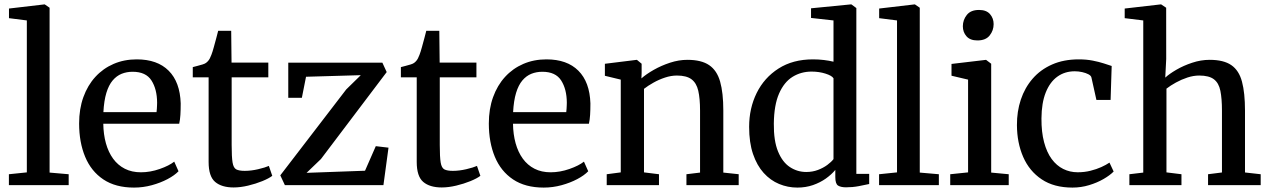

<svg xmlns="http://www.w3.org/2000/svg" viewBox="-20 -839 5752 870"><path d="M101.6 -57.9V-746.4L20.7 -756.7V-800.3L181.3 -819.1H182.7L204.7 -803.9V-57L291.2 -49.5V0H20.3V-49.5Z M587.2 11Q503.6 11 448.3 -26Q393 -63 365.8 -128.6Q338.5 -194.2 338.5 -279.4Q338.5 -345.3 357.8 -398.9Q377.1 -452.4 412.1 -490.6Q447 -528.8 494.8 -549.4Q542.6 -570 599.6 -570Q693 -570 744.3 -518.6Q795.7 -467.2 798.8 -370.6Q798.8 -340.5 797.4 -318.1Q796 -295.6 792 -278.4H448Q448.7 -230.1 459.9 -189.7Q471.2 -149.3 492.6 -119.9Q514 -90.5 545.6 -74.4Q577.2 -58.3 618.6 -58.3Q660.8 -58.3 703.7 -73.3Q746.6 -88.3 769.5 -106.6L788.9 -63Q771 -44.3 739.3 -27.5Q707.5 -10.6 667.9 0.2Q628.3 11 587.2 11ZM448.5 -330.9H689.3Q690.2 -337.9 690.8 -346.5Q691.4 -355.1 691.6 -362.7Q691.9 -370.4 691.9 -374.2Q691.5 -435 666.3 -474.4Q641.1 -513.8 581 -513.8Q554.1 -513.8 531.1 -504.6Q508.1 -495.3 490.4 -474.4Q472.8 -453.5 462 -418.2Q451.3 -383 448.5 -330.9Z M1038.5 10.4Q984.4 10.4 954.8 -14.7Q925.3 -39.9 925.3 -105.2V-488.5H853.5V-534.9Q863.5 -537.7 875.6 -540.7Q887.7 -543.8 898.1 -547Q908.5 -550.3 913.4 -554Q919.3 -558.4 923.4 -563.3Q927.5 -568.1 931 -574.8Q934.5 -581.5 938 -591Q942.8 -603.2 948.7 -624.8Q954.7 -646.3 960.3 -667.4Q965.9 -688.4 968.6 -699.5H1027.6L1029.2 -555.3H1195.8V-488.5H1029.7V-182Q1029.7 -127.5 1033.8 -102.8Q1037.9 -78 1050.7 -71.4Q1063.5 -64.8 1089.1 -64.8Q1117.8 -64.8 1149.9 -72.3Q1182.1 -79.9 1198.3 -87.2L1213.7 -42.3Q1198.2 -30.4 1168.6 -18.3Q1139 -6.2 1104.2 2.1Q1069.4 10.4 1038.5 10.4Z M1614.9 -498.4 1366.7 -491.2 1347.8 -395.8H1286.2V-555.1H1712.6L1732.2 -512.4L1434.3 -118.4L1369.1 -55.8L1634 -65.4L1682.8 -176.7L1740.4 -169.9L1717.4 0H1270.9L1250.1 -44.5L1548.8 -433.7Z M1981.5 10.4Q1927.4 10.4 1897.8 -14.7Q1868.3 -39.9 1868.3 -105.2V-488.5H1796.5V-534.9Q1806.5 -537.7 1818.6 -540.7Q1830.7 -543.8 1841.1 -547Q1851.5 -550.3 1856.4 -554Q1862.3 -558.4 1866.4 -563.3Q1870.5 -568.1 1874 -574.8Q1877.5 -581.5 1881 -591Q1885.8 -603.2 1891.7 -624.8Q1897.7 -646.3 1903.3 -667.4Q1908.9 -688.4 1911.6 -699.5H1970.6L1972.2 -555.3H2138.8V-488.5H1972.7V-182Q1972.7 -127.5 1976.8 -102.8Q1980.9 -78 1993.7 -71.4Q2006.5 -64.8 2032.1 -64.8Q2060.8 -64.8 2092.9 -72.3Q2125.1 -79.9 2141.3 -87.2L2156.7 -42.3Q2141.2 -30.4 2111.6 -18.3Q2082 -6.2 2047.2 2.1Q2012.4 10.4 1981.5 10.4Z M2443.7 11Q2360.1 11 2304.8 -26Q2249.5 -63 2222.2 -128.6Q2195 -194.2 2195 -279.4Q2195 -345.3 2214.3 -398.9Q2233.6 -452.4 2268.6 -490.6Q2303.5 -528.8 2351.3 -549.4Q2399.1 -570 2456.1 -570Q2549.5 -570 2600.8 -518.6Q2652.2 -467.2 2655.3 -370.6Q2655.3 -340.5 2653.9 -318.1Q2652.5 -295.6 2648.5 -278.4H2304.5Q2305.2 -230.1 2316.4 -189.7Q2327.7 -149.3 2349.1 -119.9Q2370.5 -90.5 2402.1 -74.4Q2433.7 -58.3 2475.1 -58.3Q2517.3 -58.3 2560.2 -73.3Q2603.1 -88.3 2626 -106.6L2645.4 -63Q2627.5 -44.3 2595.8 -27.5Q2564 -10.6 2524.4 0.2Q2484.8 11 2443.7 11ZM2305 -330.9H2545.8Q2546.7 -337.9 2547.3 -346.5Q2547.9 -355.1 2548.1 -362.7Q2548.4 -370.4 2548.4 -374.2Q2548 -435 2522.8 -474.4Q2497.6 -513.8 2437.5 -513.8Q2410.6 -513.8 2387.6 -504.6Q2364.6 -495.3 2346.9 -474.4Q2329.3 -453.5 2318.5 -418.2Q2307.8 -383 2305 -330.9Z M2792.8 -57.9V-478.2L2720.9 -495.6V-550L2863.3 -567.6H2866.3L2887.4 -550.2V-508.3L2886.4 -483.7Q2908.1 -503 2942.2 -522.4Q2976.3 -541.8 3016.1 -554.9Q3055.9 -567.9 3094.7 -567.9Q3158 -567.9 3193.4 -543.8Q3228.7 -519.8 3243.1 -469.1Q3257.5 -418.4 3257.5 -338.5V-57L3327.2 -49.6V0H3090.4V-49.5L3152.1 -57V-337.9Q3152.1 -392.7 3144 -427.9Q3135.9 -463 3113.2 -479.9Q3090.6 -496.7 3047.3 -496.7Q3020.8 -496.7 2993.2 -487.5Q2965.6 -478.4 2940.8 -464.4Q2916 -450.5 2898.1 -436.5V-57.9L2966 -49.5V0H2729.2V-49.5Z M3592.9 11Q3549.7 11 3510.3 -5.4Q3470.9 -21.7 3440.3 -55.5Q3409.8 -89.3 3392.1 -141.2Q3374.5 -193.1 3374.5 -264.1Q3374.5 -348.4 3408.7 -417.7Q3442.9 -487 3507.8 -528.5Q3572.6 -570 3663.9 -570Q3689.6 -570 3713.3 -567.1Q3736.9 -564.2 3756.8 -559.4V-746.4L3655 -757.7V-801.4L3835.4 -819.1H3837.9L3860.3 -802.5V-51.2H3918.5V-5.2Q3898.1 -0.7 3870.6 4.6Q3843.1 9.8 3813.6 9.8Q3790 9.8 3777.5 1.9Q3765 -6 3765 -36.7V-69Q3747.9 -48.4 3722.2 -30Q3696.4 -11.7 3663.7 -0.3Q3631 11 3592.9 11ZM3633.4 -59.7Q3661.8 -59.7 3686.1 -68.9Q3710.5 -78.1 3728.7 -91.6Q3746.9 -105 3756.8 -118V-484.3Q3749.2 -496.4 3720.2 -505.5Q3691.3 -514.6 3657.6 -514.6Q3609.7 -514.6 3571.4 -490.9Q3533 -467.2 3510.2 -415.2Q3487.4 -363.3 3486.4 -279Q3485.6 -200.7 3505.6 -152.3Q3525.5 -104 3559.3 -81.9Q3593 -59.7 3633.4 -59.7Z M4044.6 -57.9V-746.4L3963.7 -756.7V-800.3L4124.3 -819.1H4125.7L4147.7 -803.9V-57L4234.2 -49.5V0H3963.3V-49.5Z M4366.6 -57.9V-478.2L4291.5 -495.9V-549.3L4446.3 -567.6H4448.3L4471.3 -550.2V-57L4550.8 -49.5V0H4285.7V-49.5ZM4408.4 -655.8Q4375.8 -655.8 4359.3 -674.7Q4342.9 -693.6 4342.9 -719.9Q4342.9 -748.6 4360.8 -771.2Q4378.7 -793.9 4415.9 -793.9H4416.9Q4449.6 -793.9 4466 -775Q4482.4 -756.1 4482.4 -729.7Q4482.4 -701 4464.5 -678.4Q4446.6 -655.8 4409.4 -655.8Z M4588 -271.8Q4587.6 -333.6 4605.6 -387.6Q4623.6 -441.5 4659.1 -482.5Q4694.6 -523.5 4747.2 -546.7Q4799.7 -570 4868.5 -570Q4902.5 -570 4931.1 -564.4Q4959.6 -558.8 4981.5 -551.7Q5003.4 -544.7 5017.3 -540L5012.4 -386.2H4948.1L4925.6 -487.6Q4924 -495.9 4912.1 -502.3Q4900.2 -508.6 4883.5 -512.3Q4866.8 -516 4850.1 -516Q4804.9 -516 4771.2 -491.7Q4737.4 -467.4 4718.5 -419.9Q4699.6 -372.5 4699.1 -302.4Q4698.7 -240.7 4711 -194.6Q4723.3 -148.5 4745.4 -118.5Q4767.6 -88.4 4797.8 -73.4Q4828 -58.4 4863.2 -58.4Q4893.8 -58.4 4921 -65.2Q4948.1 -71.9 4970.2 -81.9Q4992.2 -91.9 5007.3 -102.2L5026.2 -61.8Q5009.5 -44.7 4980.5 -27.9Q4951.5 -11.1 4915.1 -0.1Q4878.7 11 4839.8 11Q4755.8 11 4700.1 -26.4Q4644.3 -63.7 4616.3 -127.9Q4588.4 -192 4588 -271.8Z M5160.4 -57V-746.4L5076.3 -756.7V-800.3L5239.4 -819.1H5241.5L5264.2 -803.9L5264.4 -571.9L5260.1 -487.3Q5278 -504 5310.2 -522.8Q5342.4 -541.6 5382 -554.7Q5421.5 -567.9 5461.1 -567.9Q5524.8 -567.9 5559.5 -543.8Q5594.3 -519.8 5607.8 -468.8Q5621.4 -417.8 5621.4 -337.4V-57.5L5692.5 -49.5V0H5454V-49.5L5517 -57.5V-337.9Q5517 -392.5 5509.8 -427.7Q5502.7 -462.9 5480.5 -479.8Q5458.3 -496.7 5413.9 -496.7Q5388 -496.7 5360.7 -487.8Q5333.3 -478.8 5308.5 -465.1Q5283.6 -451.4 5265.5 -437.3V-57.9L5333.5 -49.5V0H5097.5V-49.5Z"/></svg>

Font: Merriweather 7pt Light
Style: Regular
Weight: 300
Designer: Eben Sorkin
Foundry: Eben Sorkin
Version: Version 2.200;gftools[0.9.31]